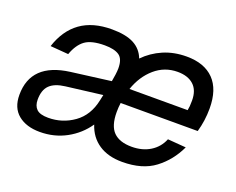

<svg xmlns="http://www.w3.org/2000/svg" viewBox="-93 -704 1081 878"><g transform="rotate(20 447.0 -265.0)"><path d="M166 12Q100 12 60.5 -20.5Q21 -53 21 -116Q21 -270 204 -294L397 -319Q400 -334 402.5 -353Q405 -372 405 -384Q405 -430 381.5 -446Q358 -462 311 -462Q247 -462 216 -439.5Q185 -417 167 -367L79 -374Q106 -457 165 -499.5Q224 -542 317 -542Q385 -542 424 -521.5Q463 -501 479 -459Q517 -498 568 -520Q619 -542 681 -542Q767 -542 813.5 -494.5Q860 -447 860 -354Q860 -295 844 -239H469Q466 -217 466 -194Q466 -127 495.5 -97.5Q525 -68 584 -68Q636 -68 674 -91.5Q712 -115 729 -157L818 -150Q785 -79 725 -33.5Q665 12 567 12Q498 12 452.5 -18.5Q407 -49 389 -105Q352 -51 294 -19.5Q236 12 166 12ZM666 -462Q603 -462 555.5 -421Q508 -380 485 -313H768Q770 -322 771 -333Q772 -344 772 -361Q772 -411 744 -436.5Q716 -462 666 -462ZM180 -62Q249 -62 304.5 -101.5Q360 -141 376 -218L382 -246L205 -224Q155 -218 131 -194.5Q107 -171 107 -124Q107 -94 123.5 -78Q140 -62 180 -62Z"/></g></svg>

Font: Geist Regular
Style: Italic
Weight: 400
Italic angle: -12°
Designer: Basement.studio, Andrés Briganti, Mateo Zaragoza
Foundry: Basement.studio, Vercel, Andrés Briganti, Guido Ferreyra, Mateo Zaragoza
Version: Version 1.500; ttfautohint (v1.8.4.7-5d5b)